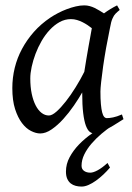

<svg xmlns="http://www.w3.org/2000/svg" viewBox="-20 -477 490 715"><path d="M293.9 -209.5Q297.4 -231.9 301.5 -256.6Q305.7 -281.2 309.6 -303.5Q313.5 -325.7 316.9 -343.8Q320.3 -361.8 321.8 -371.1V-372.1Q314.5 -377.9 305.7 -383.8Q296.9 -389.6 287.1 -394.5Q277.3 -399.4 266.6 -402.6Q255.9 -405.8 244.1 -405.8Q221.7 -405.8 201.9 -394.8Q182.1 -383.8 165.3 -365.7Q148.4 -347.7 135 -324.5Q121.6 -301.3 112.3 -276.6Q103 -252 97.9 -228Q92.8 -204.1 92.8 -185.1Q92.8 -153.3 98.1 -127.9Q103.5 -102.5 112.8 -84.5Q122.1 -66.4 134.8 -56.6Q147.5 -46.9 162.1 -46.9Q173.8 -46.9 190.4 -61.5Q207 -76.2 225.3 -99.6Q243.7 -123 261.7 -152.1Q279.8 -181.2 293.9 -209.5ZM400.9 -411.1Q399.9 -410.2 399.9 -410.2Q396.5 -403.3 394 -394Q391.6 -384.8 389.2 -371.1Q381.8 -335.9 375.2 -299.1Q368.7 -262.2 364 -229.5Q359.4 -196.8 356.7 -171.9Q354 -147 354 -136.2Q354 -108.4 355.7 -89.4Q357.4 -70.3 360.4 -58.8Q363.3 -47.4 367.7 -42.2Q372.1 -37.1 377.9 -37.1Q387.7 -37.1 401.1 -39.8Q414.6 -42.5 434.1 -50.8L439.9 -33.2Q397.5 -5.4 371.3 7.3Q345.2 20 331.1 20Q322.3 20 314.2 13.9Q306.2 7.8 299.8 -9Q293.5 -25.9 289.8 -55.7Q286.1 -85.4 286.1 -132.8Q273.4 -110.4 255.1 -83.7Q236.8 -57.1 215.8 -33.9Q194.8 -10.7 172.6 4.6Q150.4 20 129.9 20Q113.8 20 95.5 10.7Q77.1 1.5 61.8 -18.8Q46.4 -39.1 36.1 -71Q25.9 -103 25.9 -148.9Q25.9 -187.5 34.9 -224.4Q43.9 -261.2 62 -294.9Q80.1 -328.6 106.2 -358.2Q132.3 -387.7 167 -411.1Q180.2 -419.9 196 -428.2Q211.9 -436.5 228.8 -442.9Q245.6 -449.2 262.2 -453.1Q278.8 -457 293.9 -457Q304.2 -457 314 -454.3Q323.7 -451.7 332.8 -447.3Q341.8 -442.9 350.6 -437.5Q359.4 -432.1 367.2 -427.2Q378.4 -435.5 390.9 -443.1Q403.3 -450.7 416 -457L425.8 -439.9Q416 -432.1 410.2 -426Q404.3 -419.9 400.4 -411.1H400.9ZM389.6 147Q378.4 160.2 365 172.9Q351.6 185.5 337.6 195.6Q323.7 205.6 309.8 211.7Q295.9 217.8 283.7 217.8Q272.5 217.8 262 215.1Q251.5 212.4 243.4 206.1Q235.4 199.7 230.5 189Q225.6 178.2 225.6 162.1Q225.6 133.8 239.3 108.4Q252.9 83 274.4 60.8Q295.9 38.6 322.3 20.3Q348.6 2 374 -12.2L398.4 -9.3Q378.4 3.9 357.9 21.2Q337.4 38.6 320.8 57.9Q304.2 77.1 293.9 98.1Q283.7 119.1 283.7 140.1Q283.7 152.8 293 159.4Q302.2 166 316.4 166Q327.1 166 343.5 157.2Q359.9 148.4 380.4 129.9L389.6 147Z"/></svg>

Font: GentiumAlt
Style: Italic
Weight: 400
Italic angle: -7°
Designer: J. Victor Gaultney
Version: Version 1.02; 2005; OFL release